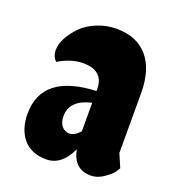

<svg xmlns="http://www.w3.org/2000/svg" viewBox="-104 -612 628 693"><g transform="rotate(20 210.5 -265.0)"><path d="M236 -301Q236 -372 157 -372Q112 -372 63 -343Q47 -359 47 -382.5Q47 -406 60.5 -431Q74 -456 96.5 -478.5Q119 -501 154 -515.5Q189 -530 228 -530Q306 -530 348 -481Q390 -432 390 -341V-112L412 -61Q408 -54 401 -44Q394 -34 370 -17Q346 0 320 0Q255 0 241 -72Q208 0 149.5 0Q91 0 60.5 -36.5Q30 -73 30 -132Q30 -285 236 -294ZM182 -119Q188 -116 195 -116Q215 -116 236 -139V-249Q155 -230 155 -169Q155 -130 182 -119Z"/></g></svg>

Font: Chela One Cyrilic
Style: Regular
Weight: 400
Designer: Miguel Hernandez
Foundry: LatinoType
Version: Version 1.001